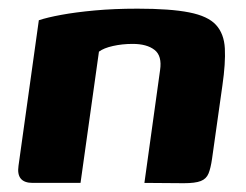

<svg xmlns="http://www.w3.org/2000/svg" viewBox="-20 -422 568 443"><path d="M55.3 0Q16.9 0 22.7 -39.5L69.6 -375.3Q89.4 -381.9 121.8 -387.8Q154.3 -393.8 198.8 -397.9Q243.3 -402 297.2 -402Q373.2 -402 416.5 -393.4Q459.8 -384.9 478.4 -364.5Q497 -344.1 498.8 -310.2Q500.6 -276.3 493.2 -225.2L469.3 -56Q466.2 -34.1 461.1 -21.6Q456 -9.2 443.2 -4.3Q430.5 0.7 404.1 0.7L313.2 0L349.3 -259.9Q354.3 -293.2 336.5 -306.9Q318.8 -320.7 286 -320.7Q262 -320.7 240.7 -315.9Q219.4 -311.2 208.3 -302.8L165.8 0Z"/></svg>

Font: Genos Thin
Style: Italic
Weight: 100
Italic angle: -8°
Designer: Robert E. Leuschke
Foundry: Robert E. Leuschke
Version: Version 1.010